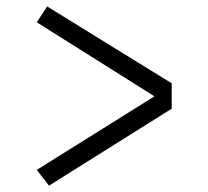

<svg xmlns="http://www.w3.org/2000/svg" viewBox="-20 -624 655 605"><path d="M128.7 -603.6 521 -361.5V-281.5L134.4 -39L95.9 -88.7L466.7 -320.5L95.9 -553.8Z"/></svg>

Font: Fira Code Light
Style: Regular
Weight: 300
Monospace: yes
Designer: Carrois Corporate, Edenspiekermann AG, Nikita Prokopov
Foundry: Carrois Corporate, Edenspiekermann AG, Nikita Prokopov
Version: Version 6.000; ttfautohint (v1.8.2) -l 8 -r 50 -G 200 -x 14 